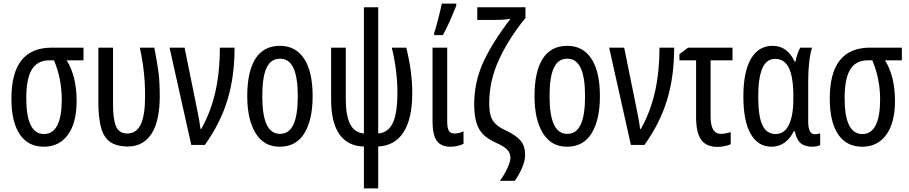

<svg xmlns="http://www.w3.org/2000/svg" viewBox="-20 -800 5018 1060"><path d="M222 10Q135 10 89 -58.5Q43 -127 43 -255Q43 -397 98.5 -467Q154 -537 266 -537H441V-467H348Q403 -379 403 -243Q403 -122 355 -56Q307 10 222 10ZM223 -60Q272 -60 296.5 -108.5Q321 -157 321 -251Q321 -365 278 -467H253Q187 -467 156 -416.5Q125 -366 125 -258Q125 -60 223 -60Z M523 -230V-537H604V-222Q604 -142 620.5 -102.5Q637 -63 683 -63Q733 -63 757 -113Q781 -163 781 -268Q781 -340 774 -404Q767 -468 752 -537H832Q849 -450 855.5 -397Q862 -344 862 -269Q862 -132 816.5 -61.5Q771 9 684 9Q624 8 589.5 -15.5Q555 -39 539.5 -90Q524 -141 523 -230Z M999 -537 1066 -207Q1082 -132 1087 -88H1091Q1144 -182 1169 -293Q1194 -404 1194 -537H1275Q1275 -378 1236 -249Q1197 -120 1111 0H1036L916 -537Z M1524 10Q1437 10 1391 -65Q1345 -140 1345 -269Q1345 -404 1390 -475.5Q1435 -547 1526 -547Q1612 -547 1659 -476Q1706 -405 1706 -269Q1706 -139 1660.5 -64.5Q1615 10 1524 10ZM1526 -61Q1576 -61 1600 -112.5Q1624 -164 1624 -269Q1624 -373 1600 -424.5Q1576 -476 1526 -476Q1475 -476 1451.5 -425Q1428 -374 1428 -269Q1428 -165 1452 -113Q1476 -61 1526 -61Z M2068 -63Q2124 -68 2149 -122Q2174 -176 2174 -288Q2174 -410 2143 -537H2223Q2256 -404 2256 -286Q2256 -146 2208.5 -71Q2161 4 2068 9V240H1989V9Q1900 7 1854 -58.5Q1808 -124 1808 -251V-537H1889V-255Q1889 -162 1913 -115Q1937 -68 1989 -63V-760H2068Z M2449 -129Q2449 -93 2458 -78Q2467 -63 2488 -63Q2501 -63 2516 -66.5Q2531 -70 2539 -75V-6Q2507 10 2467 10Q2415 10 2391.5 -22.5Q2368 -55 2368 -128V-537H2449ZM2377 -618Q2385 -640 2400 -698.5Q2415 -757 2419 -780H2499V-769Q2459 -667 2425 -606H2377Z M2822 198H2740Q2765 164 2781.5 128Q2798 92 2798 71Q2798 45 2780 26Q2762 7 2716 -13Q2672 -33 2647 -58.5Q2622 -84 2610 -123.5Q2598 -163 2598 -225Q2598 -345 2646.5 -453Q2695 -561 2798 -696Q2763 -690 2708 -690H2615V-760H2881V-701Q2787 -585 2734 -469Q2681 -353 2681 -232Q2681 -190 2688 -164Q2695 -138 2714 -118Q2733 -98 2772 -80Q2822 -57 2850.5 -27.5Q2879 2 2879 56Q2879 87 2862.5 126Q2846 165 2822 198Z M3110 10Q3023 10 2977 -65Q2931 -140 2931 -269Q2931 -404 2976 -475.5Q3021 -547 3112 -547Q3198 -547 3245 -476Q3292 -405 3292 -269Q3292 -139 3246.5 -64.5Q3201 10 3110 10ZM3112 -61Q3162 -61 3186 -112.5Q3210 -164 3210 -269Q3210 -373 3186 -424.5Q3162 -476 3112 -476Q3061 -476 3037.5 -425Q3014 -374 3014 -269Q3014 -165 3038 -113Q3062 -61 3112 -61Z M3426 -537 3493 -207Q3509 -132 3514 -88H3518Q3571 -182 3596 -293Q3621 -404 3621 -537H3702Q3702 -378 3663 -249Q3624 -120 3538 0H3463L3343 -537Z M4024 -467H3903V-158Q3903 -61 3959 -61Q3984 -61 4014 -71V-4Q4003 2 3981.5 6.5Q3960 11 3941 11Q3879 11 3851 -28.5Q3823 -68 3823 -153V-467H3731V-501L3779 -537H4024Z M4084 -267Q4084 -404 4126 -475.5Q4168 -547 4245 -547Q4327 -547 4367 -460H4372Q4381 -507 4398 -537H4463Q4442 -468 4442 -349V-129Q4442 -59 4478 -59Q4493 -59 4508 -64V1Q4502 5 4489 7.5Q4476 10 4465 10Q4423 10 4400 -10Q4377 -30 4368 -75H4362Q4342 -34 4310.5 -12Q4279 10 4240 10Q4165 10 4124.5 -60.5Q4084 -131 4084 -267ZM4360 -256V-267Q4360 -374 4335.5 -424.5Q4311 -475 4259 -475Q4211 -475 4188.5 -422Q4166 -369 4166 -266Q4166 -159 4189 -109.5Q4212 -60 4262 -60Q4310 -60 4335 -110Q4360 -160 4360 -256Z M4740 10Q4653 10 4607 -58.5Q4561 -127 4561 -255Q4561 -397 4616.5 -467Q4672 -537 4784 -537H4959V-467H4866Q4921 -379 4921 -243Q4921 -122 4873 -56Q4825 10 4740 10ZM4741 -60Q4790 -60 4814.5 -108.5Q4839 -157 4839 -251Q4839 -365 4796 -467H4771Q4705 -467 4674 -416.5Q4643 -366 4643 -258Q4643 -60 4741 -60Z"/></svg>

Font: Noto Sans UI Cond
Style: Regular
Weight: 400
Width: 3
Designer: Monotype Design Team
Foundry: Monotype Imaging Inc.
Version: Version 1.001